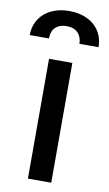

<svg xmlns="http://www.w3.org/2000/svg" viewBox="-120 -816 489 861"><g transform="rotate(10 124.5 -386.0)"><path d="M71.4 0V-545.5H177.6V0ZM-32.3 -635.3Q-32.3 -665.1 -21.3 -690.3Q-10.3 -715.6 9.9 -733.7Q30.2 -751.8 59.3 -762.1Q88.4 -772.4 124.6 -772.4Q160.9 -772.4 189.8 -762.1Q218.8 -751.8 239 -733.7Q259.2 -715.6 270.1 -690.3Q280.9 -665.1 280.9 -635.3H193.9Q193.9 -649.1 189.8 -661.4Q185.7 -673.7 177.4 -683.1Q169 -692.5 156.1 -698Q143.1 -703.5 124.6 -703.5Q105.5 -703.5 92.2 -697.8Q78.8 -692.1 70.5 -682.7Q62.1 -673.3 58.6 -661Q55 -648.8 55 -635.3Z"/></g></svg>

Font: Cannonade Med
Style: Regular
Weight: 500
Designer: Rasmus Andersson
Foundry: rsms
Version: Version 3.012;git-f93a4a705